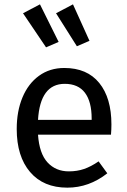

<svg xmlns="http://www.w3.org/2000/svg" viewBox="-20 -852 584 884"><path d="M491 -232H155Q161 -145 199 -104Q237 -63 297 -63Q335 -63 367 -74Q399 -85 434 -109L474 -54Q390 12 290 12Q180 12 118.5 -60Q57 -132 57 -258Q57 -340 83.5 -403.5Q110 -467 159.5 -503Q209 -539 276 -539Q381 -539 437 -470Q493 -401 493 -279Q493 -256 491 -232ZM402 -306Q402 -384 371 -425Q340 -466 278 -466Q165 -466 155 -300H402ZM250 -659 192 -634 86 -791 164 -832ZM392 -664 334 -639 238 -791 316 -832Z"/></svg>

Font: FiraGOUPP
Style: Medium
Weight: 400
Designer: bBox Type
Foundry: bBox Type GmbH
Version: Version 1.001